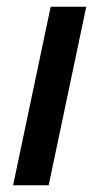

<svg xmlns="http://www.w3.org/2000/svg" viewBox="-20 -552 296 572"><path d="M19 0 131 -532H237L125 0Z"/></svg>

Font: Geist Medium
Style: Italic
Weight: 500
Italic angle: -12°
Designer: Basement.studio, Andrés Briganti, Mateo Zaragoza
Foundry: Basement.studio, Vercel, Andrés Briganti, Guido Ferreyra, Mateo Zaragoza
Version: Version 1.500; ttfautohint (v1.8.4.7-5d5b)